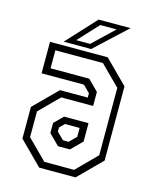

<svg xmlns="http://www.w3.org/2000/svg" viewBox="-106 -761 675 834"><g transform="rotate(15 232.0 -344.0)"><path d="M150.5 0 47.5 -103V-245.5L150.5 -348.5H275.5V-368L245 -398.5H54.5V-540H314L417 -437V-103L314 0ZM165.5 -30H299.5L388.5 -119.5V-422.5L300.5 -510.5H86.5V-429.5H260.5L307.5 -382.5V-319.5H164L78 -233.5V-117.5ZM205.5 -111 158.5 -157.5V-203L197.5 -242H307.5V-159.5L259 -111ZM219.5 -141.5H245L275.5 -172V-212H209.5L188.5 -191V-172ZM111.5 -556 233.5 -688H377L235 -556ZM162.5 -576.5H225L320 -667H246.5Z"/></g></svg>

Font: Tourney Condensed Light
Style: Regular
Weight: 300
Width: 3
Designer: Tyler Finck
Foundry: Etcetera Type Co
Version: Version 1.010; ttfautohint (v1.8.3)